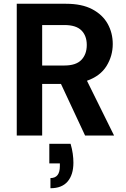

<svg xmlns="http://www.w3.org/2000/svg" viewBox="-20 -720 671 1020"><path d="M69 0V-700H331Q415 -700 470 -671Q525 -642 552 -593.5Q579 -545 579 -486Q579 -423 546 -369.5Q513 -316 442 -291L586 0H432L304 -274H204V0ZM204 -372H322Q384 -372 412.5 -402Q441 -432 441 -481Q441 -530 412.5 -558.5Q384 -587 322 -587H204ZM248 280V226Q298 226 298 163V148H242V44H355Q363 71 366.5 96.5Q370 122 370 144Q370 208 339.5 244Q309 280 248 280Z"/></svg>

Font: DM Sans
Style: Bold
Weight: 700
Designer: Colophon Foundry, Jonny Pinhorn
Foundry: Colophon Foundry
Version: Version 4.004; ttfautohint (v1.8.4.7-5d5b)